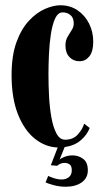

<svg xmlns="http://www.w3.org/2000/svg" viewBox="-20 -549 392 729"><path d="M229.5 160Q205.5 160 183 153.8Q160.5 147.5 153 143.5L163 119Q168.5 122 184 127.2Q199.5 132.5 214.5 132.5Q230 132.5 241.2 123.8Q252.5 115 252.5 98Q252.5 80.5 244 75Q235.5 69.5 225.5 69.5Q209 69.5 197 80.5L173 78.5L199 11Q152.5 9.5 112.5 -22.2Q72.5 -54 48.2 -115Q24 -176 24 -264Q24 -338 42.5 -388.8Q61 -439.5 89.8 -470.2Q118.5 -501 150.5 -515Q182.5 -529 209 -529Q246 -529 274 -510.2Q302 -491.5 318 -460Q334 -428.5 334 -390.5Q334 -353.5 319.2 -335Q304.5 -316.5 282 -316.5Q258.5 -316.5 243.5 -332.5Q228.5 -348.5 228.5 -376Q228.5 -395.5 236.5 -409.2Q244.5 -423 252.2 -434.8Q260 -446.5 260 -460Q260 -481.5 247.5 -491.8Q235 -502 218 -502Q200 -502 189.2 -478.5Q178.5 -455 173 -418.2Q167.5 -381.5 165.8 -341.2Q164 -301 164 -268Q164 -227.5 166.2 -184Q168.5 -140.5 175.2 -103Q182 -65.5 194.5 -42Q207 -18.5 227.5 -18.5Q257.5 -18.5 275.5 -38.5Q293.5 -58.5 299.5 -79.5L320.5 -63Q311 -37.5 287.2 -16.8Q263.5 4 225.5 9.5L206 57.5Q210 52.5 224.2 46.8Q238.5 41 256 41Q278 41 295.8 54.2Q313.5 67.5 313.5 97.5Q313.5 127 290.2 143.5Q267 160 229.5 160Z"/></svg>

Font: Imbue 50pt ExtraBold
Style: Regular
Weight: 800
Designer: Tyler Finck
Foundry: Etcetera Type Company
Version: Version 1.102; ttfautohint (v1.8.3)